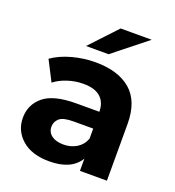

<svg xmlns="http://www.w3.org/2000/svg" viewBox="-137 -859 891 976"><g transform="rotate(20 308.5 -371.5)"><path d="M402 0V-66Q357 8 238 8Q143 8 90 -38.5Q37 -85 37 -155Q37 -226 91 -271Q145 -316 268 -316H392Q392 -366 361.5 -394Q331 -422 268 -422Q225 -422 183.5 -408.5Q142 -395 113 -372L57 -481Q101 -512 163 -529Q225 -546 289 -546Q412 -546 480 -487.5Q548 -429 548 -307V0ZM392 -170V-225H285Q230 -225 209.5 -207Q189 -189 189 -162Q189 -132 212.5 -114.5Q236 -97 277 -97Q316 -97 347 -115.5Q378 -134 392 -170ZM214 -607 349 -751H517L336 -607Z"/></g></svg>

Font: Montserrat
Style: Bold
Weight: 700
Designer: Julieta Ulanovsky
Foundry: Julieta Ulanovsky
Version: Version 9.000; ttfautohint (v1.8.4.7-5d5b)